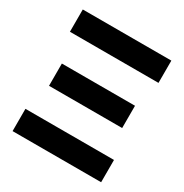

<svg xmlns="http://www.w3.org/2000/svg" viewBox="-161 -820 909 948"><g transform="rotate(30 293.0 -346.5)"><path d="M40.5 0V-127H545.4V0ZM40.5 -566.4V-693.4H545.4V-566.4ZM84.5 -283.7V-410.6H501.5V-283.7Z"/></g></svg>

Font: Cascadia Mono PL
Style: Bold
Weight: 700
Monospace: yes
Designer: Aaron Bell
Foundry: Saja Typeworks
Version: Version 2404.023; ttfautohint (v1.8.4)